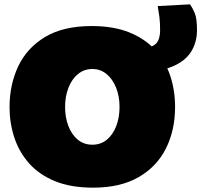

<svg xmlns="http://www.w3.org/2000/svg" viewBox="-20 -849 928 885"><path d="M409 16Q306 16 232.8 -14.2Q159.5 -44.5 113.5 -96.8Q67.5 -149 45.8 -215.8Q24 -282.5 24 -355Q24 -459 64.2 -543.8Q104.5 -628.5 188.2 -678.8Q272 -729 403 -729Q502.5 -729 575 -700Q647.5 -671 694.5 -619.8Q741.5 -568.5 764.2 -501Q787 -433.5 787 -356Q787 -249 745 -165Q703 -81 619 -32.5Q535 16 409 16ZM406 -182Q445 -182 473 -205.5Q501 -229 516 -268.5Q531 -308 531 -356Q531 -405.5 515 -445.2Q499 -485 470.8 -508Q442.5 -531 406 -531Q368 -531 339.8 -508Q311.5 -485 295.8 -445.2Q280 -405.5 280 -356Q280 -308 295 -268.5Q310 -229 338.2 -205.5Q366.5 -182 406 -182ZM617 -517 597 -623Q648 -623 674 -632.8Q700 -642.5 709 -661.8Q718 -681 718 -710Q718 -745.5 714.8 -770.5Q711.5 -795.5 707 -821L856 -829Q867.5 -812.5 877.8 -788.2Q888 -764 888 -710Q888 -653.5 860.5 -610Q833 -566.5 773.2 -541.8Q713.5 -517 617 -517Z"/></svg>

Font: Commissioner Black
Style: Regular
Weight: 900
Designer: Kostas Bartsokas
Foundry: Kostas Bartsokas
Version: Version 1.000; ttfautohint (v1.8.3)